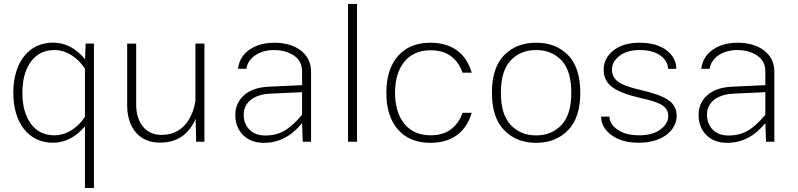

<svg xmlns="http://www.w3.org/2000/svg" viewBox="-20 -708 3984 959"><path d="M46.4 -244.6C46.4 -94.2 122.6 4.9 244.6 4.9C307.1 4.9 361.3 -25.9 404.3 -77.1V231H449.2V-490.2H407.7L404.8 -412.1C361.8 -464.4 308.6 -495.1 244.6 -495.1C123 -495.1 46.4 -395.5 46.4 -244.6ZM91.8 -244.1C91.8 -309.1 106 -360.8 134.3 -399.9C162.6 -438.5 201.7 -458 251.5 -458C312.5 -458 366.7 -421.4 404.3 -365.2V-124.5C366.7 -68.4 312.5 -32.2 251.5 -32.2C201.7 -32.2 162.6 -51.3 134.3 -89.8C106 -128.4 91.8 -179.7 91.8 -244.1Z M615.2 -183.6C615.2 -126 629.9 -80.1 658.7 -46.4C687.5 -12.7 727.5 4.4 778.8 4.4C863.3 4.4 922.4 -35.2 957 -114.3L960 0H1001V-490.2H956.1V-202.6C937 -95.2 877 -34.2 787.1 -34.2C747.6 -34.2 716.8 -47.9 694.3 -75.7C671.4 -103.5 660.2 -140.1 660.2 -186.5V-490.2H615.2Z M1533.7 -351.1C1533.7 -443.8 1451.7 -494.6 1351.1 -494.6C1300.8 -494.6 1259.3 -482.9 1225.6 -459.5C1191.9 -435.5 1173.3 -403.8 1168.9 -364.3H1210.4C1214.8 -392.1 1230 -415 1255.4 -432.1C1280.8 -449.2 1312 -458 1349.6 -458C1387.2 -458 1419.9 -448.7 1447.8 -430.7C1475.1 -412.6 1488.8 -385.7 1488.8 -351.1V-282.7L1322.8 -274.9C1268.6 -272.5 1227.5 -258.3 1198.7 -232.4C1169.9 -206.5 1155.3 -173.3 1155.3 -133.8C1155.3 -92.3 1168.5 -59.1 1194.3 -33.2C1220.2 -7.3 1254.9 5.4 1298.8 5.4C1370.6 5.4 1433.6 -25.9 1488.8 -92.8L1492.2 0H1533.7ZM1197.3 -135.7C1197.3 -193.8 1244.1 -235.8 1328.6 -240.2L1488.8 -247.6V-134.8C1457.5 -97.2 1428.2 -70.8 1400.9 -55.2C1373.5 -39.1 1341.8 -31.2 1305.2 -31.2C1271.5 -31.2 1245.1 -41 1226.1 -60.5C1207 -79.6 1197.3 -105 1197.3 -135.7Z M1763.2 -688.5H1718.3V0H1763.2Z M2130.4 -494.6C2061 -494.6 2006.8 -472.7 1968.3 -428.7C1929.2 -384.8 1909.7 -323.2 1909.7 -244.6C1909.7 -166 1929.2 -104.5 1968.3 -60.5C2006.8 -16.6 2061 5.4 2130.4 5.4C2235.8 5.4 2308.1 -46.9 2335.9 -144.5H2290C2279.8 -112.8 2261.7 -85.9 2235.4 -64.5C2208.5 -43 2173.8 -32.2 2130.4 -32.2C2012.7 -32.2 1953.1 -121.6 1953.1 -244.6C1953.1 -368.2 2012.7 -457 2130.4 -457C2173.8 -457 2208.5 -446.3 2235.4 -425.3C2261.7 -403.8 2279.8 -377 2290 -345.2H2335.9C2308.1 -442.9 2235.4 -494.6 2130.4 -494.6Z M2657.7 -494.6C2592.3 -494.6 2539.1 -474.1 2498.5 -432.6C2457.5 -391.1 2437 -328.6 2437 -245.1C2437 -161.6 2457.5 -99.1 2498.5 -57.6C2539.1 -15.6 2592.3 5.4 2657.7 5.4C2723.1 5.4 2776.4 -15.6 2817.4 -57.6C2857.9 -99.1 2878.4 -161.6 2878.4 -245.1C2878.4 -328.6 2857.9 -391.1 2817.4 -432.6C2776.9 -474.1 2723.6 -494.6 2657.7 -494.6ZM2657.7 -458C2710 -458 2752 -440.9 2784.7 -406.2C2817.4 -371.6 2833.5 -317.9 2833.5 -245.1C2833.5 -172.4 2817.4 -118.7 2784.7 -84C2752 -49.3 2710 -31.7 2657.7 -31.7C2605.5 -31.7 2563.5 -49.3 2530.8 -84C2498 -118.7 2481.9 -172.4 2481.9 -245.1C2481.9 -317.9 2498 -371.6 2530.8 -406.2C2563.5 -440.9 2605.5 -458 2657.7 -458Z M3173.8 -494.6C3118.7 -494.6 3075.2 -481.4 3043.5 -455.6C3011.2 -429.2 2995.1 -397.5 2995.1 -360.4C2995.1 -324.2 3008.8 -295.4 3036.1 -274.4C3063.5 -252.9 3110.8 -234.4 3177.7 -218.8C3231 -207.5 3268.1 -195.3 3288.1 -182.1C3308.1 -168.9 3317.9 -151.4 3317.9 -128.9C3317.9 -103 3304.7 -80.6 3278.8 -61.5C3252.9 -42 3217.8 -32.2 3173.3 -32.2C3127 -32.2 3090.8 -41.5 3064.5 -60.5C3037.6 -79.1 3024.4 -100.6 3023.9 -125.5H2982.4C2982.4 -89.8 2999.5 -59.1 3033.7 -33.7C3067.4 -7.8 3113.8 4.9 3172.9 4.9C3287.1 4.9 3359.9 -56.6 3359.9 -129.9C3359.9 -162.6 3346.2 -188.5 3319.3 -207.5C3292 -226.6 3245.1 -243.7 3179.2 -258.8C3125 -271 3087.9 -284.7 3067.4 -299.8C3046.9 -314.9 3036.6 -335 3036.6 -360.8C3036.6 -386.7 3049.3 -409.7 3074.2 -429.2C3099.1 -448.2 3132.8 -458 3175.3 -458C3219.7 -458 3254.4 -448.7 3279.3 -430.2C3304.2 -411.1 3316.4 -389.2 3316.9 -364.3H3357.9C3357.9 -400.9 3341.8 -431.6 3309.1 -457C3276.4 -481.9 3231.4 -494.6 3173.8 -494.6Z M3847.7 -351.1C3847.7 -443.8 3765.6 -494.6 3665 -494.6C3614.7 -494.6 3573.2 -482.9 3539.6 -459.5C3505.9 -435.5 3487.3 -403.8 3482.9 -364.3H3524.4C3528.8 -392.1 3543.9 -415 3569.3 -432.1C3594.7 -449.2 3626 -458 3663.6 -458C3701.2 -458 3733.9 -448.7 3761.7 -430.7C3789.1 -412.6 3802.7 -385.7 3802.7 -351.1V-282.7L3636.7 -274.9C3582.5 -272.5 3541.5 -258.3 3512.7 -232.4C3483.9 -206.5 3469.2 -173.3 3469.2 -133.8C3469.2 -92.3 3482.4 -59.1 3508.3 -33.2C3534.2 -7.3 3568.8 5.4 3612.8 5.4C3684.6 5.4 3747.6 -25.9 3802.7 -92.8L3806.2 0H3847.7ZM3511.2 -135.7C3511.2 -193.8 3558.1 -235.8 3642.6 -240.2L3802.7 -247.6V-134.8C3771.5 -97.2 3742.2 -70.8 3714.8 -55.2C3687.5 -39.1 3655.8 -31.2 3619.1 -31.2C3585.4 -31.2 3559.1 -41 3540 -60.5C3521 -79.6 3511.2 -105 3511.2 -135.7Z"/></svg>

Font: Estedad ExtraLight
Style: Regular
Weight: 200
Designer: Amin Abedi
Version: Version 7.3